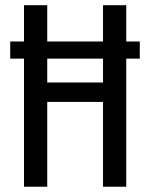

<svg xmlns="http://www.w3.org/2000/svg" viewBox="-20 -707 569 727"><path d="M509.3 -549.9H18.7V-485H509.3ZM70.9 0H158.9V-321.1H370.1V0H458.1V-687.3H370.1V-394.6H158.9V-687.3H70.9Z"/></svg>

Font: Secuela Black
Style: Regular
Weight: 900
Designer: Fernando Haro
Foundry: deFharo
Version: Version 1.704